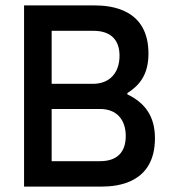

<svg xmlns="http://www.w3.org/2000/svg" viewBox="-20 -690 640 710"><path d="M330 -670H69V0H356C417 0 553 -14 553 -179C553 -260 516 -310 451 -341V-346C501 -377 529 -420 529 -492C529 -656 392 -670 330 -670ZM171 -94V-287H350C412 -287 445 -247 445 -187C445 -127 413 -94 350 -94ZM171 -380V-576H326C389 -576 422 -543 422 -484C422 -422 387 -380 323 -380Z"/></svg>

Font: LT Wave Mono Medium
Style: Regular
Weight: 500
Designer: Daniel Lyons
Version: Version 2.5 (Glyphs App)